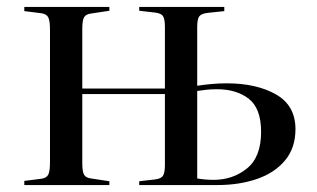

<svg xmlns="http://www.w3.org/2000/svg" viewBox="-20 -533 912 553"><path d="M50 0V-12L98 -18Q114 -20 119 -30Q124 -40 124 -66V-447Q124 -473 119 -483Q114 -493 98 -495L50 -501V-513H295V-502L242 -494Q227 -492 222 -483Q217 -474 217 -451V-278H455V-455Q455 -478 449.5 -486.5Q444 -495 425 -497L381 -502V-513H626V-501L579 -496Q560 -494 554 -486Q548 -478 548 -455V-286Q567 -289 589 -291Q611 -293 633 -293Q719 -293 775 -261Q831 -229 831 -161Q831 -107 801 -71Q771 -35 720 -17.5Q669 0 606 0H381V-11L425 -16Q444 -18 449.5 -27Q455 -36 455 -58V-262H217V-62Q217 -39 222 -30Q227 -21 242 -19L295 -11V0ZM595 -15Q651 -15 691.5 -48Q732 -81 732 -153Q732 -221 696.5 -248.5Q661 -276 605 -276Q589 -276 574.5 -274.5Q560 -273 548 -271V-19Q571 -15 595 -15Z"/></svg>

Font: Literata 72pt
Style: Regular
Weight: 400
Designer: Latin by Veronika Burian and Jose Scaglione. Greek by Irene Vlachou. Cyrillic by Vera Evstafieva.
Foundry: TypeTogether
Version: Version 3.002